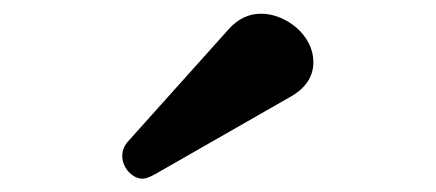

<svg xmlns="http://www.w3.org/2000/svg" viewBox="-20 -718 642 283"><path d="M169.4 -510.3 316.9 -674.8Q337.4 -697.8 364.7 -697.8Q378.9 -697.8 392.6 -692.1Q406.2 -686.5 417.2 -677Q428.2 -667.5 435.1 -654.3Q441.9 -641.1 441.9 -626.5Q441.9 -594.7 408.7 -575.7L208 -460.9Q202.6 -458 198.2 -456.3Q193.8 -454.6 189.5 -454.6Q185.1 -454.6 179.9 -457Q174.8 -459.5 170.4 -463.9Q166 -468.3 163.1 -474.6Q160.2 -481 160.2 -488.3Q160.2 -500.5 169.4 -510.3Z"/></svg>

Font: Erica Type
Style: Regular
Weight: 400
Designer: Peter Wiegel
Foundry: Peter Wiegel
Version: Version 1.000 2010 initial release